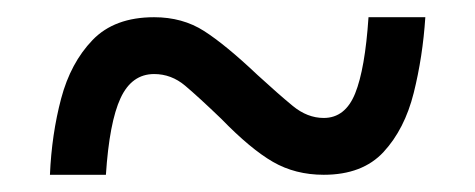

<svg xmlns="http://www.w3.org/2000/svg" viewBox="-20 -468 552 223"><path d="M38 -265Q40 -312 51 -353.5Q62 -395 87.5 -421.5Q113 -448 159 -448Q192 -448 217 -432Q242 -416 279 -381Q303 -359 320 -345Q337 -331 356 -331Q381 -331 392.5 -359.5Q404 -388 408 -448H474Q471 -402 460.5 -360Q450 -318 425.5 -291.5Q401 -265 356 -265Q323 -265 297 -280Q271 -295 237 -330Q211 -355 195 -368.5Q179 -382 159 -382Q133 -382 120 -354Q107 -326 103 -265Z"/></svg>

Font: Noto Serif Myanmar SemiCondensed SemiBold
Style: Regular
Weight: 600
Width: 4
Designer: Ben Mitchell and the Monotype Design Team
Foundry: Monotype Imaging Inc.
Version: Version 2.106; ttfautohint (v1.8.4.7-5d5b)